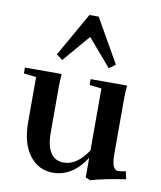

<svg xmlns="http://www.w3.org/2000/svg" viewBox="-83 -786 726 868"><g transform="rotate(10 280.5 -352.5)"><path d="M171.4 -498 143.1 -519 257.3 -719.7H299.8L414.1 -519L384.8 -498L277.8 -622.6ZM218.3 11.2Q150.9 11.2 109.6 -43.5Q68.4 -98.1 68.4 -195.3V-401.4L11.2 -408.2V-435.1H179.7Q177.2 -400.9 177.2 -370.1V-165Q177.2 -105.5 197.5 -74Q217.8 -42.5 257.8 -42.5Q318.8 -42.5 368.2 -117.7V-401.9L313 -408.2V-435.1H480.5Q477.1 -403.3 477.1 -370.1V-124.5Q477.1 -80.1 484.9 -64Q492.7 -47.9 505.9 -47.9Q525.4 -47.9 541.5 -53.2L549.8 -17.1Q512.7 -12.2 462.9 -2.2Q413.1 7.8 391.1 15.6L368.2 6.3V-84Q339.8 -38.1 301 -13.4Q262.2 11.2 218.3 11.2Z"/></g></svg>

Font: Elstob SemiBold
Style: Regular
Weight: 600
Designer: Peter S. Baker
Version: Version 1.015